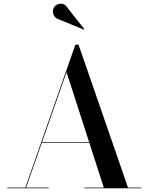

<svg xmlns="http://www.w3.org/2000/svg" viewBox="-20 -1003 792 1023"><path d="M201.5 -242.5V-246H511V-242.5ZM398.5 -765 662 -3.5H734V0H429.5V-3.5H533L334.5 -618.5L119 -3.5H239V0H19V-3.5H115L381.5 -765ZM427.5 -845 289.5 -901.5Q276.5 -906 269.5 -916.8Q262.5 -927.5 262 -940.5Q261.5 -953.5 267.5 -963.5Q273.5 -973.5 286 -979.2Q298.5 -985 312.5 -982.5Q326.5 -980 337 -965L429.5 -847.5Z"/></svg>

Font: Bodoni Moda 48pt Medium
Style: Regular
Weight: 500
Designer: Owen Earl
Foundry: indestructible type
Version: Version 2.005